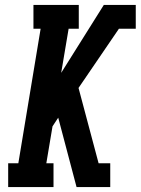

<svg xmlns="http://www.w3.org/2000/svg" viewBox="-20 -755 568 775"><path d="M13 0V-96H54L144 -639H115V-735H298V-639H257L227 -461L399 -735H528V-639H460L297 -400L378 -96H425V0H289L215 -280L192 -245L167 -96H196V0Z"/></svg>

Font: Iosevka Slab Oblique
Style: Bold
Weight: 700
Italic angle: -9°
Monospace: yes
Designer: Belleve Invis
Foundry: Belleve Invis
Version: Version 11.1.1; ttfautohint (v1.8.3)